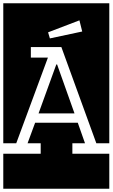

<svg xmlns="http://www.w3.org/2000/svg" viewBox="-32 -937 686 1170"><path d="M634 -917V-64H555L342 -650H156V-586H260L67 -64H-12V-917ZM422 -246H203L311 -544H316ZM-12 213V0H216V-64H136L182 -189H442L486 -64H409V0H634V213ZM469 -745 452 -813 261 -740 272 -703Z"/></svg>

Font: Zilla Slab Regular Highlight
Style: Regular
Weight: 410
Designer: Typotheque Type Foundry
Foundry: Typotheque type foundry
Version: Version 1.0; 2017